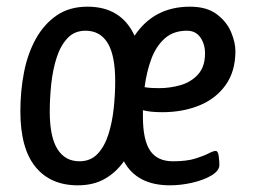

<svg xmlns="http://www.w3.org/2000/svg" viewBox="-20 -549 760 575"><path d="M213 6Q131 6 86 -49.5Q41 -105 41 -216Q41 -277 52 -333Q63 -389 87.5 -433Q112 -477 150 -503Q188 -529 242 -529Q343 -529 383 -442Q441 -529 549 -529Q599 -529 629 -506.5Q659 -484 672 -453Q685 -422 685 -396Q685 -335 655.5 -294Q626 -253 576.5 -233Q527 -213 466 -213Q448 -213 433.5 -214.5Q419 -216 408 -219Q408 -209 408 -200Q408 -130 429.5 -98Q451 -66 498 -66Q539 -66 564.5 -74Q590 -82 604.5 -89.5Q619 -97 626 -97Q633 -97 635 -81.5Q637 -66 637 -55Q637 -38 614 -24Q591 -10 556.5 -2Q522 6 489 6Q390 6 351 -66Q328 -33 294 -13.5Q260 6 213 6ZM218 -66Q251 -66 272 -88Q293 -110 304.5 -146Q316 -182 320.5 -224Q325 -266 325 -306Q325 -383 302.5 -420Q280 -457 236 -457Q203 -457 182 -434.5Q161 -412 149.5 -376Q138 -340 133.5 -297.5Q129 -255 129 -215Q129 -139 152 -102.5Q175 -66 218 -66ZM457 -285Q489 -285 520.5 -294Q552 -303 573 -326Q594 -349 594 -389Q594 -417 580 -437Q566 -457 540 -457Q499 -457 473 -433.5Q447 -410 433 -372Q419 -334 413 -288Q424 -286 435 -285.5Q446 -285 457 -285Z"/></svg>

Font: Asap Condensed Condensed Regular
Style: Italic
Weight: 400
Width: 3
Italic angle: -6°
Designer: Pablo Cosgaya
Foundry: Omnibus-Type
Version: Version 3.001; ttfautohint (v1.8.4.7-5d5b)